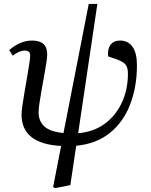

<svg xmlns="http://www.w3.org/2000/svg" viewBox="-20 -730 773 980"><path d="M262 230 251 225 292 15Q90 4 90 -145Q90 -161 94.5 -192.5Q99 -224 105.5 -262Q112 -300 118.5 -337.5Q125 -375 129.5 -404.5Q134 -434 134 -448Q134 -472 105 -472Q80 -472 45 -446L27 -474Q47 -493 78 -508Q109 -523 144 -523Q221 -523 221 -453Q221 -438 216.5 -409Q212 -380 205.5 -344Q199 -308 192.5 -271.5Q186 -235 181.5 -204.5Q177 -174 177 -156Q177 -113 205.5 -85.5Q234 -58 304 -51L433 -710H477L379 -50Q459 -57 515.5 -99Q572 -141 602.5 -207.5Q633 -274 633 -355Q633 -387 619.5 -402Q606 -417 571 -429L532 -442Q528 -479 544 -501Q560 -523 593 -523Q634 -523 656.5 -491Q679 -459 679 -397Q679 -288 645 -198.5Q611 -109 542 -52.5Q473 4 369 14L339 215Z"/></svg>

Font: Literata 36pt
Style: Italic
Weight: 400
Italic angle: -2°
Designer: Latin by Veronika Burian and Jose Scaglione. Greek by Irene Vlachou. Cyrillic by Vera Evstafieva
Foundry: TypeTogether
Version: Version 3.002